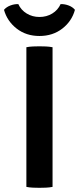

<svg xmlns="http://www.w3.org/2000/svg" viewBox="-42 -914 387 939"><path d="M87 -683Q101.5 -686 119.8 -686.8Q138 -687.5 150.5 -687.5Q164.5 -687.5 182.2 -686.8Q200 -686 215 -683V0Q200 3 182.2 3.8Q164.5 4.5 150.5 4.5Q138 4.5 119.8 3.8Q101.5 3 87 0ZM324.5 -866Q309.5 -810.5 262.8 -774.2Q216 -738 151 -738Q86 -738 39.5 -774.2Q-7 -810.5 -22.5 -866Q-10.5 -880 8.8 -887.2Q28 -894.5 47.5 -894Q61 -864.5 88.8 -847.8Q116.5 -831 151 -831Q186 -831 213.5 -847.8Q241 -864.5 254.5 -894Q274.5 -894.5 293.8 -887.2Q313 -880 324.5 -866Z"/></svg>

Font: Signika Negative Light SemiBold
Style: Regular
Weight: 600
Version: Version 2.001